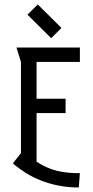

<svg xmlns="http://www.w3.org/2000/svg" viewBox="-20 -829 415 859"><path d="M337.4 -551.8H143.6V-387.2H273.4V-323.2H143.6V-106Q166 -90.8 188.5 -80.8Q210.9 -70.8 234.6 -64.9Q258.3 -59.1 283.7 -56.6Q309.1 -54.2 337.4 -54.2L332.5 9.8Q284.2 9.8 241.5 1.2Q198.7 -7.3 161.9 -22Q125 -36.6 93.8 -56.4Q62.5 -76.2 37.6 -98.1L73.7 -144V-551.8L53.7 -616.2H337.4ZM148.9 -809.1 254.9 -704.1 209 -658.2 103 -763.2Z"/></svg>

Font: Aubrey
Style: Regular
Weight: 400
Designer: Gayaneh Bagdasaryan | Cyreal.org
Foundry: Gayaneh Bagdasaryan | Cyreal.org
Version: Version 1.000